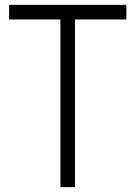

<svg xmlns="http://www.w3.org/2000/svg" viewBox="-20 -770 559 790"><path d="M500 -750V-689.9H288.6V0H228.5V-689.9H17.6V-750Z"/></svg>

Font: Now Alt Light
Style: Regular
Weight: 300
Designer: Alfredo Marco Pradil
Foundry: Alfredo Marco Pradil
Version: Version 1.002;PS 001.002;hotconv 1.0.88;makeotf.lib2.5.64775